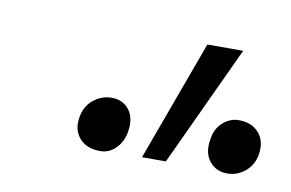

<svg xmlns="http://www.w3.org/2000/svg" viewBox="-38 -768 480 317"><g transform="rotate(10 202.0 -609.0)"><path d="M214 -509 288 -711H348L254 -509ZM144 -507Q121 -507 109 -521Q97 -535 101 -557Q104 -575 117.5 -586Q131 -597 148 -597Q167 -597 177.5 -583Q188 -569 184 -546Q181 -529 170 -518Q159 -507 144 -507ZM357 -507Q338 -507 327 -521Q316 -535 320 -557Q322 -575 334 -586Q346 -597 361 -597Q383 -597 395 -583Q407 -569 403 -546Q400 -529 387 -518Q374 -507 357 -507Z"/></g></svg>

Font: Ysabeau Office
Style: Italic
Weight: 400
Italic angle: -12°
Designer: Christian Thalmann (Catharsis Fonts)
Version: Version 2.001;gftools[0.9.30]; featfreeze: tnum,lnum,ss02